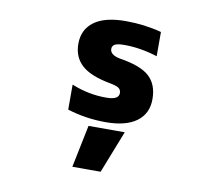

<svg xmlns="http://www.w3.org/2000/svg" viewBox="-86 -639 1172 1019"><g transform="rotate(10 500.0 -129.5)"><path d="M413.1 46.9H608.4L518.6 275.4H366.2ZM460.9 -377Q460.9 -344.7 514.6 -334Q628.9 -316.4 675.8 -273.4Q722.7 -230.5 722.7 -151.4Q722.7 -73.2 665 -30.8Q607.4 11.7 499 11.7Q391.6 11.7 292 -19.5V-154.3Q384.8 -116.2 480.5 -117.2Q546.9 -117.2 546.9 -153.3Q546.9 -169.9 535.2 -179.2Q523.4 -188.5 488.3 -195.3Q379.9 -214.8 332 -258.3Q284.2 -301.8 284.2 -373Q284.2 -450.2 341.8 -492.7Q399.4 -535.2 511.7 -535.2Q612.3 -535.2 705.1 -510.7V-379.9Q613.3 -409.2 527.3 -409.2Q488.3 -409.2 474.6 -400.9Q460.9 -392.6 460.9 -377Z"/></g></svg>

Font: Gen Shin Gothic Monospace Heavy
Style: Bold
Weight: 800
Designer: [Source Han Sans]
Ryoko NISHIZUKA  (kana & ideographs); Paul D. Hunt (Latin, Greek & Cyrillic); Wenlong ZHANG  (bopomofo
Version: Version 1.002.20150607